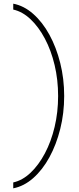

<svg xmlns="http://www.w3.org/2000/svg" viewBox="-20 -838 429 1044"><path d="M52 -818Q110 -807 160.5 -762.5Q211 -718 248.5 -649.5Q286 -581 307.5 -495.5Q329 -410 329 -316Q329 -222 307.5 -136.5Q286 -51 248.5 17.5Q211 86 160.5 130.5Q110 175 52 186V154Q102 143 146 101.5Q190 60 224 -4Q258 -68 277 -148Q296 -228 296 -316Q296 -404 277 -484Q258 -564 224 -628Q190 -692 146 -733.5Q102 -775 52 -786Z"/></svg>

Font: Be Vietnam Pro Thin
Style: Regular
Weight: 100
Designer: Lam Bao, Tony Le, Vietanh Nguyen
Foundry: Yellow Type Foundry
Version: Version 1.002; ttfautohint (v1.8.3)